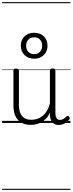

<svg xmlns="http://www.w3.org/2000/svg" viewBox="-20 -1163 686 1816"><path d="M270 18Q222 18 185 -1.5Q148 -21 127.5 -61.5Q107 -102 107 -166V-496Q107 -505 113 -509.5Q119 -514 132 -514Q146 -514 152.5 -509.5Q159 -505 159 -496V-171Q159 -127 171.5 -95.5Q184 -64 210 -47Q236 -30 277 -30Q306 -30 333 -39Q360 -48 383 -66.5Q406 -85 424 -115Q442 -145 452 -186V-496Q452 -506 458.5 -510.5Q465 -515 479 -515Q492 -515 498 -510.5Q504 -506 504 -496V-93Q504 -73 508.5 -58.5Q513 -44 523 -36.5Q533 -29 547 -29Q557 -29 567 -32.5Q577 -36 587 -43Q597 -50 607 -61Q613 -67 620 -66.5Q627 -66 633 -59Q638 -54 639.5 -47Q641 -40 636 -34Q625 -19 609 -7Q593 5 575 12Q557 19 537 19Q517 19 502 13Q487 7 476 -5Q465 -17 459 -35Q453 -53 452 -76V-97Q437 -63 415.5 -41Q394 -19 370 -6Q346 7 320.5 12.5Q295 18 270 18ZM303 -608Q247 -608 212 -642Q177 -676 177 -731Q177 -767 193 -795Q209 -823 237.5 -838Q266 -853 303 -853Q359 -853 394 -819.5Q429 -786 429 -731Q429 -695 413 -667Q397 -639 369 -623.5Q341 -608 303 -608ZM303 -651Q327 -651 343.5 -661Q360 -671 369.5 -689Q379 -707 379 -731Q379 -767 358.5 -788.5Q338 -810 303 -810Q280 -810 263 -800Q246 -790 236.5 -772.5Q227 -755 227 -731Q227 -695 247.5 -673Q268 -651 303 -651ZM0 623H646V633H0ZM0 -20H646V0H0ZM0 -505H646V-500H0ZM0 -1143H646V-1133H0Z"/></svg>

Font: Playwrite CL Guides
Style: Regular
Weight: 400
Designer: Veronika Burian, José Scaglione
Foundry: TypeTogether
Version: Version 1.003